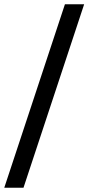

<svg xmlns="http://www.w3.org/2000/svg" viewBox="-21 -770 414 899"><path d="M-1 109 283 -750H373L89 109Z"/></svg>

Font: Mukta Vaani SemiBold
Style: Regular
Weight: 600
Designer: Noopur Datye, Girish Dalvi, Yashodeep Gholap, Pallavi Karambelkar
Foundry: Ek Type
Version: Version 2.538;PS 1.000;hotconv 16.6.51;makeotf.lib2.5.65220;